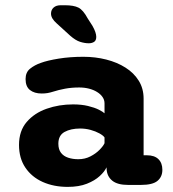

<svg xmlns="http://www.w3.org/2000/svg" viewBox="-20 -704 659 732"><path d="M468 1Q428 1 408 -15.2Q388 -31.5 386.5 -59L386 -66Q379 -50 360.2 -32.8Q341.5 -15.5 311.2 -3.5Q281 8.5 238 8.5Q185 8.5 143 -10.2Q101 -29 76.8 -64.8Q52.5 -100.5 52.5 -151.5Q52.5 -205 81.8 -239Q111 -273 158 -289.5Q205 -306 258.5 -306Q290.5 -306 315.5 -300Q340.5 -294 356.8 -285.8Q373 -277.5 378.5 -272V-310Q378.5 -323 371 -334Q363.5 -345 350.2 -353.2Q337 -361.5 319.5 -366Q302 -370.5 282 -370.5Q253 -370.5 227.8 -365.8Q202.5 -361 182.5 -354.5Q171.5 -351 161.2 -349.2Q151 -347.5 139 -347.5Q111 -347.5 94.2 -360.8Q77.5 -374 77.5 -402.5Q77.5 -428.5 94.8 -442.2Q112 -456 135 -464Q160.5 -473.5 203.8 -480.5Q247 -487.5 298 -487.5Q343.5 -487.5 385 -477Q426.5 -466.5 458.5 -446.2Q490.5 -426 509 -396.2Q527.5 -366.5 527.5 -328V-112H540Q569 -112 584 -97.2Q599 -82.5 599 -56.5Q599 -30 580.5 -14.5Q562 1 517.5 1ZM378.5 -180Q373.5 -187.5 359 -195.5Q344.5 -203.5 325.2 -208.8Q306 -214 285.5 -214Q250 -214 226.2 -201Q202.5 -188 202.5 -156Q202.5 -134.5 212.5 -121.5Q222.5 -108.5 239.8 -102.8Q257 -97 278.5 -97Q304 -97 324.8 -107.8Q345.5 -118.5 359.5 -132.8Q373.5 -147 378.5 -158ZM318.5 -539Q303 -539 285.5 -544.5Q268 -550 247.5 -568L196.5 -614.5Q174.5 -633.5 174.5 -652Q174.5 -666 184.2 -675Q194 -684 211.5 -684H227.5Q261 -684 279 -675Q297 -666 314.5 -633.5L332.5 -605.5Q347 -580 347 -563.5Q347 -549.5 338.5 -544.2Q330 -539 318.5 -539Z"/></svg>

Font: Sono ExtraLight Monospace
Style: Bold
Weight: 700
Version: Version 2.112